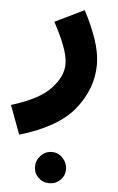

<svg xmlns="http://www.w3.org/2000/svg" viewBox="-94 -439 573 931"><g transform="rotate(5 192.5 26.5)"><path d="M16 230Q204 175 283 75Q362 -25 362 -141Q362 -198 339 -265Q316 -332 280 -399L138 -330Q170 -272 190 -220Q210 -168 210 -130Q210 -70 154.5 -10.5Q99 49 -36 90ZM182 452Q213 452 235 430.5Q257 409 257 378Q257 347 235 323.5Q213 300 182 300Q150 300 128 323.5Q106 347 106 378Q106 409 128 430.5Q150 452 182 452Z"/></g></svg>

Font: Noto Sans Arabic Extra
Style: Regular
Weight: 800
Designer: Nadine Chahine - Monotype Design Team
Foundry: Monotype Imaging Inc.
Version: Version 1.902